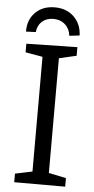

<svg xmlns="http://www.w3.org/2000/svg" viewBox="-60 -921 471 957"><g transform="rotate(5 176.0 -443.0)"><path d="M304 -655 217 -635V-61L304 -43V0H49V-43L135 -61V-635L49 -650V-693L304 -698ZM175 -886Q234 -886 271 -850Q308 -814 310 -757L259 -751Q255 -786 231.5 -807Q208 -828 173 -828Q138 -828 116 -808Q94 -788 91 -755L42 -753Q41 -812 78 -849Q115 -886 175 -886Z"/></g></svg>

Font: Bitter
Style: Regular
Weight: 400
Designer: Sol Matas, and Bitter project Authors
Foundry: Sol Matas
Version: Version 2.001